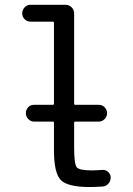

<svg xmlns="http://www.w3.org/2000/svg" viewBox="-20 -750 540 780"><path d="M103.5 -662.1Q89.8 -662.1 80.1 -671.9Q70.3 -681.6 70.3 -695.8Q70.3 -710 80.1 -720.2Q89.8 -730.5 103.5 -730.5H246.1Q260.7 -730.5 271 -720.2Q281.2 -710 281.2 -695.3V-328.1Q281.2 -324.2 286.1 -324.2H381.8Q395.5 -324.2 405.3 -314Q415 -303.7 415 -290Q415 -276.4 404.8 -266.1Q394.5 -255.9 381.8 -255.9H286.1Q281.2 -255.9 281.2 -252V-150.4Q281.2 -84 291.5 -70.8Q301.8 -57.6 355.5 -57.6Q367.2 -57.6 394.5 -59.6Q408.2 -61.5 418.9 -51.8Q429.7 -42 429.7 -29.3Q429.7 -14.6 420.4 -3.9Q411.1 6.8 396.5 7.8Q362.3 9.8 344.7 9.8Q254.9 9.8 227.1 -18.6Q199.2 -46.9 199.2 -139.6V-252Q199.2 -255.9 194.3 -255.9H118.2Q105.5 -255.9 95.2 -266.1Q85 -276.4 85 -290Q85 -303.7 94.2 -314Q103.5 -324.2 118.2 -324.2H194.3Q199.2 -324.2 199.2 -328.1V-657.2Q199.2 -662.1 194.3 -662.1Z"/></svg>

Font: Rounded-L Mgen+ 2m regular
Style: Regular
Weight: 400
Designer: [Source Han Sans]
Ryoko NISHIZUKA  (kana & ideographs); Paul D. Hunt (Latin, Greek & Cyrillic); Wenlong ZHANG  (bopomofo
Version: Version 1.059.20150602